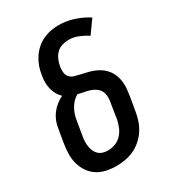

<svg xmlns="http://www.w3.org/2000/svg" viewBox="-182 -845 863 955"><g transform="rotate(-30 250.0 -367.5)"><path d="M205 8Q176 8 147.5 2Q119 -4 96 -19Q73 -34 57.5 -56.5Q42 -79 34.5 -106Q27 -133 27.5 -162.5Q28 -192 33 -221L46 -298Q49 -319 56.5 -338.5Q64 -358 77 -375.5Q90 -393 107.5 -407Q125 -421 144 -430Q131 -442 122 -458Q113 -474 108.5 -492.5Q104 -511 104 -530.5Q104 -550 108 -570Q111 -593 119 -615.5Q127 -638 140 -658.5Q153 -679 171.5 -696Q190 -713 212 -723.5Q234 -734 257 -738.5Q280 -743 303 -743Q349 -743 391 -729Q433 -715 469 -692L416 -618Q392 -633 365.5 -644Q339 -655 309 -655Q291 -655 272 -649Q253 -643 239.5 -629Q226 -615 218.5 -597Q211 -579 208 -561Q205 -544 207 -527.5Q209 -511 219 -500Q229 -489 244.5 -484.5Q260 -480 275.5 -476.5Q291 -473 306.5 -469.5Q322 -466 337 -461Q352 -456 366 -448.5Q380 -441 391.5 -431.5Q403 -422 412.5 -409.5Q422 -397 428 -383Q434 -369 437 -353.5Q440 -338 440.5 -321.5Q441 -305 438.5 -288.5Q436 -272 434 -255L421 -179Q417 -154 408.5 -129Q400 -104 385.5 -82Q371 -60 350 -41.5Q329 -23 305 -12Q281 -1 255.5 3.5Q230 8 205 8ZM205 -80Q227 -80 248.5 -88Q270 -96 285.5 -113Q301 -130 309.5 -151Q318 -172 322 -193L334 -270Q338 -288 338.5 -306.5Q339 -325 332.5 -340.5Q326 -356 312.5 -366.5Q299 -377 282.5 -382.5Q266 -388 248.5 -391Q231 -394 214 -399Q198 -390 186 -377Q174 -364 165.5 -348.5Q157 -333 152 -316.5Q147 -300 145 -284L132 -207Q129 -192 128.5 -177Q128 -162 130 -148Q132 -134 137.5 -121Q143 -108 153 -98.5Q163 -89 176.5 -84.5Q190 -80 205 -80Z"/></g></svg>

Font: Iosevka SS04 Semibold
Style: Italic
Weight: 600
Italic angle: -9°
Monospace: yes
Designer: Belleve Invis
Foundry: Belleve Invis
Version: Version 19.0.0; ttfautohint (v1.8.4)